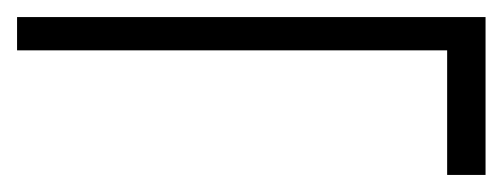

<svg xmlns="http://www.w3.org/2000/svg" viewBox="-44 -448 589 225"><path d="M480 -243V-389H-24V-428H525V-243Z"/></svg>

Font: DM Sans 18pt ExtraLight
Style: Regular
Weight: 250
Designer: Colophon Foundry, Jonny Pinhorn
Foundry: Colophon Foundry
Version: Version 4.004;gftools[0.9.30]